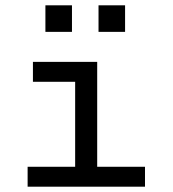

<svg xmlns="http://www.w3.org/2000/svg" viewBox="-20 -703 650 723"><path d="M346 -470H104V-395H263V-75H84V0H526V-75H346ZM151 -583H251V-683H151ZM351 -583H451V-683H351Z"/></svg>

Font: Necto Mono
Style: Regular
Weight: 400
Designer: Marco Condello
Foundry: Collletttivo
Version: Version 1.300;Glyphs 3.2 (3217)